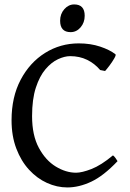

<svg xmlns="http://www.w3.org/2000/svg" viewBox="-20 -824 583 859"><path d="M505.9 -103Q443.4 -37.1 388.4 -11.2Q333.5 14.6 281.2 14.6Q234.9 14.6 190.2 -5.6Q145.5 -25.9 109.9 -64.7Q74.2 -103.5 53 -159.4Q31.7 -215.3 31.7 -286.1Q31.7 -390.1 72.5 -467.3Q113.3 -544.4 181.6 -587.2Q250 -629.9 332.5 -629.9Q384.8 -629.9 428 -615.5Q471.2 -601.1 496.6 -581.1Q500 -578.1 491.2 -562.7Q482.4 -547.4 470 -530.8Q457.5 -514.2 450.2 -506.3L428.2 -510.7Q403.3 -540 369.6 -556.4Q335.9 -572.8 293.9 -572.8Q269 -572.8 239.5 -559.1Q210 -545.4 183.6 -514.4Q157.2 -483.4 140.4 -431.9Q123.5 -380.4 123.5 -304.2Q123.5 -218.8 153.8 -162.6Q184.1 -106.4 229.5 -78.9Q274.9 -51.3 320.3 -51.3Q346.7 -51.3 389.4 -67.9Q432.1 -84.5 485.4 -128.9Q490.2 -126 497.1 -116.5Q503.9 -106.9 505.9 -103ZM358.9 -753.4Q358.9 -723.1 340.6 -701.7Q322.3 -680.2 295.9 -680.2Q249 -680.2 249 -731.4Q249 -761.7 267.8 -783Q286.6 -804.2 312 -804.2Q358.9 -804.2 358.9 -753.4Z"/></svg>

Font: Gentium Book Plus
Style: Regular
Weight: 400
Designer: Victor Gaultney, Annie Olsen, Iska Routamaa, Becca Hirsbrunner
Foundry: SIL International
Version: Version 6.101